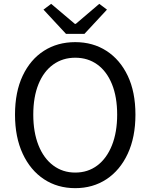

<svg xmlns="http://www.w3.org/2000/svg" viewBox="-20 -965 782 998"><path d="M371 13Q279 13 208.5 -33.5Q138 -80 98 -166Q58 -252 58 -369Q58 -487 98 -571.5Q138 -656 208.5 -701Q279 -746 371 -746Q463 -746 533.5 -700.5Q604 -655 644 -571Q684 -487 684 -369Q684 -252 644 -166Q604 -80 533.5 -33.5Q463 13 371 13ZM371 -68Q437 -68 486 -105Q535 -142 562 -210Q589 -278 589 -369Q589 -461 562 -527.5Q535 -594 486 -629.5Q437 -665 371 -665Q306 -665 256.5 -629.5Q207 -594 180 -527.5Q153 -461 153 -369Q153 -278 180 -210Q207 -142 256.5 -105Q306 -68 371 -68ZM323 -789 206 -915 246 -945 369 -841H374L496 -945L536 -915L419 -789Z"/></svg>

Font: Noto Sans KR
Style: Regular
Weight: 400
Designer: Ryoko NISHIZUKA  (kana, bopomofo & ideographs); Paul D. Hunt (Latin, Greek & Cyrillic); Sandoll Communications , Soo-you
Foundry: Adobe
Version: Version 2.004-H2;hotconv 1.0.118;makeotfexe 2.5.65603